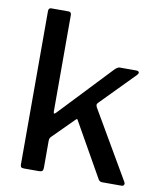

<svg xmlns="http://www.w3.org/2000/svg" viewBox="-83 -810 742 877"><g transform="rotate(10 288.0 -371.0)"><path d="M550 -19Q554 -12 551.5 -6Q549 0 539 0H450Q443 0 438 -4Q433 -8 430 -15L293 -257Q291 -263 288 -264Q285 -265 280 -259L185 -164Q181 -160 179 -155.5Q177 -151 177 -143V-19Q177 -8 172.5 -4Q168 0 157 0H88Q78 0 74.5 -3.5Q71 -7 71 -16V-727Q71 -742 84 -742H164Q177 -742 177 -727V-280Q177 -273 179.5 -271.5Q182 -270 188 -276L416 -517Q429 -530 439 -530H514Q526 -530 528 -524Q530 -518 521 -509L369 -354Q365 -350 364 -346Q363 -342 367 -333L550 -19Z"/></g></svg>

Font: Libre Franklin Thin Medium
Style: Regular
Weight: 500
Version: Version 3.000